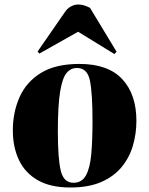

<svg xmlns="http://www.w3.org/2000/svg" viewBox="-20 -819 663 853"><path d="M292 14Q205 14 148.5 -18Q92 -50 64.5 -107.5Q37 -165 37 -240Q37 -319 66.5 -386.5Q96 -454 161 -494.5Q226 -535 333 -535Q460 -535 523 -467.5Q586 -400 586 -282Q586 -225 570.5 -172Q555 -119 520.5 -77Q486 -35 430 -10.5Q374 14 292 14ZM306 -7Q344 -7 362 -40Q380 -73 385.5 -134.5Q391 -196 391 -281Q391 -405 379.5 -461Q368 -517 322 -517Q294 -517 275.5 -494.5Q257 -472 247 -411Q237 -350 237 -235Q237 -114 250 -60.5Q263 -7 306 -7ZM498 -589 488 -579 327 -678 155 -581 147 -590 266 -762Q278 -781 294.5 -790Q311 -799 327 -799Q341 -799 354 -795Q367 -791 380 -784Z"/></svg>

Font: Literata 72pt ExtraBold
Style: Italic
Weight: 800
Italic angle: -2°
Designer: Latin by Veronika Burian and Jose Scaglione. Greek by Irene Vlachou. Cyrillic by Vera Evstafieva
Foundry: TypeTogether
Version: Version 3.002